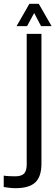

<svg xmlns="http://www.w3.org/2000/svg" viewBox="-86 -777 290 1003"><path d="M-4.5 206Q-18.5 206 -36 204.2Q-53.5 202.5 -66.5 200V140.5Q-54.5 142.5 -37.8 143.2Q-21 144 -6 144Q25.5 144 39.5 130Q53.5 116 53.5 82.5V-600H130.5V77.5Q130.5 146 98.2 176Q66 206 -4.5 206ZM0.5 -640.5 67.5 -757H116.5L183.5 -640.5H128.5L92.5 -709L55.5 -640.5Z"/></svg>

Font: Big Shoulders Stencil Display Medium
Style: Regular
Weight: 500
Designer: Patric King
Foundry: XO Type Co
Version: Version 1.000